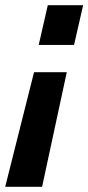

<svg xmlns="http://www.w3.org/2000/svg" viewBox="-56 -520 340 739"><path d="M128 -500 93 -347H229L264 -500ZM75 -242 -36 199H106L201 -242Z"/></svg>

Font: RazerF5
Style: Bold Italic
Weight: 700
Foundry: Razer Inc.
Version: Version 2